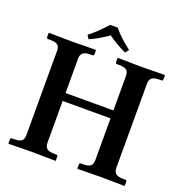

<svg xmlns="http://www.w3.org/2000/svg" viewBox="-141 -928 1006 1055"><g transform="rotate(20 361.5 -400.5)"><path d="M502 -568.8Q502 -592.8 489.5 -602.8Q477.1 -612.8 446.8 -612.8H433.1Q430.2 -612.8 427.5 -615.2Q424.8 -617.7 424.8 -621.1V-645L426.8 -647Q523.9 -645 563 -645L700.2 -647L702.1 -645V-621.1Q702.1 -612.8 693.8 -612.8H680.2Q650.4 -612.8 637.7 -601.8Q625 -590.8 625 -568.8V-76.2Q625 -54.2 637.7 -43.2Q650.4 -32.2 680.2 -32.2H693.8Q702.1 -32.2 702.1 -22.9V0L700.2 2Q599.1 0 563 0L426.8 2L424.8 0V-22.9Q424.8 -27.3 427.2 -29.8Q429.7 -32.2 433.1 -32.2H446.8Q477.1 -32.2 489.5 -42.2Q502 -52.2 502 -76.2V-320.8H222.2V-76.2Q222.2 -54.2 234.6 -43.2Q247.1 -32.2 276.9 -32.2H291Q298.8 -32.2 298.8 -22.9V0L296.9 2Q196.3 0 160.2 0L23.9 2L22 0V-22.9Q22 -32.2 29.8 -32.2H43.9Q74.2 -32.2 86.7 -42.2Q99.1 -52.2 99.1 -76.2V-568.8Q99.1 -592.8 86.7 -602.8Q74.2 -612.8 43.9 -612.8H29.8Q26.9 -612.8 24.4 -615.2Q22 -617.7 22 -621.1V-645L23.9 -647Q121.1 -645 160.2 -645L296.9 -647L298.8 -645V-621.1Q298.8 -612.8 291 -612.8H276.9Q247.1 -612.8 234.6 -601.8Q222.2 -590.8 222.2 -568.8V-367.2H502ZM368.2 -803.2Q408.7 -753.9 469.2 -709L453.1 -688Q392.6 -716.3 347.2 -750Q296.4 -712.9 240.2 -688L226.1 -709Q270 -742.2 325.2 -803.2Z"/></g></svg>

Font: Linux Libertine G
Style: Semibold
Weight: 600
Designer: Philipp H. Poll
Foundry: Philipp H. Poll
Version: Version 5.1.1